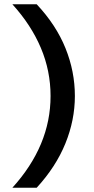

<svg xmlns="http://www.w3.org/2000/svg" viewBox="-20 -772 440 900"><path d="M152 -752Q243 -655 287 -546Q331 -437 331 -322Q331 -209 286.5 -99.5Q242 10 152 108H38Q127 10 172 -97.5Q217 -205 217 -322Q217 -440 171.5 -547.5Q126 -655 38 -752Z"/></svg>

Font: Instrument Sans SemiCondensed SemiBold
Style: Regular
Weight: 600
Width: 4
Designer: Rodrigo Fuenzalida
Foundry: fragTYPE
Version: Version 1.000;gftools[0.9.28]